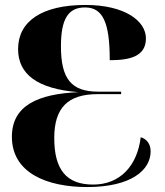

<svg xmlns="http://www.w3.org/2000/svg" viewBox="-20 -744 667 775"><path d="M332 11C509 11 588 -57 588 -133C588 -162 573 -183 548 -190C534 -75 465 1 356 1C248 1 199 -59 199 -187C199 -309 254 -364 374 -364H469V-374H377C268 -374 226 -425 226 -557C226 -667 255 -714 323 -714C395 -714 423 -654 423 -501C506 -501 569 -517 569 -589C569 -660 483 -724 325 -724C149 -724 53 -658 53 -546C53 -444 131 -385 297 -372C135 -365 28 -319 28 -192C28 -46 169 11 332 11Z"/></svg>

Font: Noto Serif Display ExtraBold
Style: Regular
Weight: 800
Designer: Monotype Design Team
Foundry: Monotype Imaging Inc.
Version: Version 2.009